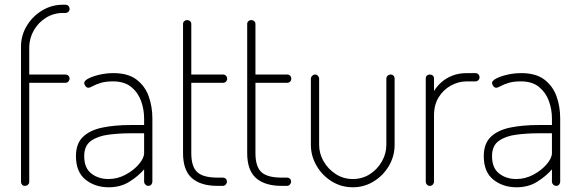

<svg xmlns="http://www.w3.org/2000/svg" viewBox="-20 -788 2459 814"><path d="M85 0Q78 0 73.5 -5Q69 -10 69 -17V-590Q69 -638 93.5 -678.5Q118 -719 158.5 -743.5Q199 -768 247 -768H257Q265 -768 270 -763Q275 -758 275 -750Q275 -743 270 -738Q265 -733 257 -733H247Q207 -733 174.5 -712.5Q142 -692 123.5 -659.5Q105 -627 104 -590V-472H257Q265 -472 270 -467Q275 -462 275 -455Q275 -448 270 -442.5Q265 -437 257 -437H104V-17Q104 -10 98.5 -5Q93 0 85 0Z M441 6Q383 6 342.5 -26.5Q302 -59 302 -126Q302 -179 331.5 -207.5Q361 -236 413.5 -247Q466 -258 535 -258H591V-286Q591 -324 578 -360Q565 -396 536 -419.5Q507 -443 459 -443Q428 -443 407 -436.5Q386 -430 373.5 -423Q361 -416 355 -416Q347 -416 342 -423.5Q337 -431 337 -436Q337 -446 355.5 -455.5Q374 -465 402.5 -471.5Q431 -478 461 -478Q523 -478 559 -450.5Q595 -423 610.5 -379.5Q626 -336 626 -286V-18Q626 -11 621.5 -5.5Q617 0 609 0Q602 0 596.5 -5.5Q591 -11 591 -18V-70Q566 -41 528.5 -17.5Q491 6 441 6ZM440 -29Q478 -29 512.5 -47.5Q547 -66 569 -92Q591 -118 591 -139V-223H536Q485 -223 439.5 -217Q394 -211 365.5 -190.5Q337 -170 337 -126Q337 -76 367 -52.5Q397 -29 440 -29Z M902 0Q831 0 793.5 -33Q756 -66 756 -139V-686Q756 -694 761.5 -698.5Q767 -703 773 -703Q780 -703 785.5 -698.5Q791 -694 791 -686V-472H926Q933 -472 938 -467Q943 -462 943 -454Q943 -447 938 -442Q933 -437 926 -437H791V-139Q791 -82 816 -58.5Q841 -35 902 -35H925Q932 -35 937 -30.5Q942 -26 942 -18Q942 -11 937 -5.5Q932 0 925 0Z M1174 0Q1103 0 1065.5 -33Q1028 -66 1028 -139V-686Q1028 -694 1033.5 -698.5Q1039 -703 1045 -703Q1052 -703 1057.5 -698.5Q1063 -694 1063 -686V-472H1198Q1205 -472 1210 -467Q1215 -462 1215 -454Q1215 -447 1210 -442Q1205 -437 1198 -437H1063V-139Q1063 -82 1088 -58.5Q1113 -35 1174 -35H1197Q1204 -35 1209 -30.5Q1214 -26 1214 -18Q1214 -11 1209 -5.5Q1204 0 1197 0Z M1476 6Q1427 6 1386.5 -19Q1346 -44 1322 -85.5Q1298 -127 1298 -174V-454Q1298 -461 1303.5 -466.5Q1309 -472 1316 -472Q1323 -472 1328 -466.5Q1333 -461 1333 -454V-174Q1333 -137 1352 -104Q1371 -71 1403.5 -50Q1436 -29 1476 -29Q1516 -29 1548 -49.5Q1580 -70 1599 -103.5Q1618 -137 1618 -174V-455Q1618 -462 1623.5 -467Q1629 -472 1636 -472Q1644 -472 1648.5 -467Q1653 -462 1653 -455V-174Q1653 -126 1629 -85Q1605 -44 1564.5 -19Q1524 6 1476 6Z M1802 0Q1795 0 1790 -5.5Q1785 -11 1785 -18V-455Q1785 -463 1790 -467.5Q1795 -472 1802 -472Q1810 -472 1815 -467.5Q1820 -463 1820 -455V-402Q1832 -422 1851 -439Q1870 -456 1897 -467Q1924 -478 1959 -478H1996Q2003 -478 2008 -473Q2013 -468 2013 -460Q2013 -453 2008 -448Q2003 -443 1996 -443H1959Q1924 -443 1892 -425.5Q1860 -408 1840 -376Q1820 -344 1820 -298V-18Q1820 -11 1815 -5.5Q1810 0 1802 0Z M2170 6Q2112 6 2071.5 -26.5Q2031 -59 2031 -126Q2031 -179 2060.5 -207.5Q2090 -236 2142.5 -247Q2195 -258 2264 -258H2320V-286Q2320 -324 2307 -360Q2294 -396 2265 -419.5Q2236 -443 2188 -443Q2157 -443 2136 -436.5Q2115 -430 2102.5 -423Q2090 -416 2084 -416Q2076 -416 2071 -423.5Q2066 -431 2066 -436Q2066 -446 2084.5 -455.5Q2103 -465 2131.5 -471.5Q2160 -478 2190 -478Q2252 -478 2288 -450.5Q2324 -423 2339.5 -379.5Q2355 -336 2355 -286V-18Q2355 -11 2350.5 -5.5Q2346 0 2338 0Q2331 0 2325.5 -5.5Q2320 -11 2320 -18V-70Q2295 -41 2257.5 -17.5Q2220 6 2170 6ZM2169 -29Q2207 -29 2241.5 -47.5Q2276 -66 2298 -92Q2320 -118 2320 -139V-223H2265Q2214 -223 2168.5 -217Q2123 -211 2094.5 -190.5Q2066 -170 2066 -126Q2066 -76 2096 -52.5Q2126 -29 2169 -29Z"/></svg>

Font: Dosis ExtraLight
Style: Regular
Weight: 250
Designer: EdgarTolentino, PabloImpallari, IginoMarini
Foundry: EdgarTolentino, PabloImpallari, IginoMarini
Version: Version 3.001; ttfautohint (v1.8.2)